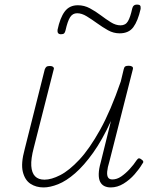

<svg xmlns="http://www.w3.org/2000/svg" viewBox="-20 -804 686 841"><path d="M171 17Q138 17 113.5 1Q89 -15 80 -51.5Q71 -88 88 -150L176 -500Q179 -508 183.5 -511.5Q188 -515 199 -515Q208 -515 213 -510.5Q218 -506 215 -499L128 -157Q115 -108 117 -77.5Q119 -47 133.5 -32Q148 -17 175 -17Q205 -17 244 -37Q283 -57 327.5 -104.5Q372 -152 418.5 -235.5Q465 -319 509 -447L522 -501Q524 -510 528.5 -513Q533 -516 544 -516Q553 -516 558.5 -512.5Q564 -509 562 -501L459 -96Q451 -70 449.5 -52.5Q448 -35 453.5 -26.5Q459 -18 472 -18Q492 -18 511 -31Q530 -44 548 -63.5Q566 -83 579 -103Q584 -110 588.5 -110.5Q593 -111 599 -106Q607 -101 607.5 -96Q608 -91 603 -86Q591 -65 569.5 -40.5Q548 -16 521 0.5Q494 17 465 17Q449 17 437 11Q425 5 418.5 -8Q412 -21 412.5 -42.5Q413 -64 421 -92L466 -274Q428 -191 388 -135Q348 -79 309 -45Q270 -11 234.5 3Q199 17 171 17ZM247 -654Q230 -654 232 -673Q243 -726 263.5 -753.5Q284 -781 321 -781Q349 -781 374 -767.5Q399 -754 421.5 -737Q444 -720 465.5 -706.5Q487 -693 508 -693Q530 -693 540.5 -711Q551 -729 559 -766Q563 -784 580 -784Q590 -784 593.5 -780Q597 -776 596 -765Q584 -712 564 -685Q544 -658 504 -658Q477 -658 453 -671.5Q429 -685 405.5 -702Q382 -719 360 -732.5Q338 -746 318 -746Q298 -746 287 -728.5Q276 -711 267 -671Q265 -662 261 -658Q257 -654 247 -654Z"/></svg>

Font: Playwrite IS Thin
Style: Regular
Weight: 250
Designer: Veronika Burian, José Scaglione
Foundry: TypeTogether
Version: Version 1.002